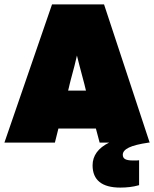

<svg xmlns="http://www.w3.org/2000/svg" viewBox="-30 -647 699 871"><path d="M219 0H-10L206 -627H442L649 0H644Q582 9 554.5 22.5Q527 36 527 55Q527 69 538 75Q549 81 572 81Q584 81 590 81Q596 81 601 80V193Q580 199 559 201.5Q538 204 516 204Q453 204 421.5 178.5Q390 153 390 103Q390 70 409 44Q428 18 465 0H422L405 -64H235ZM291 -285Q287 -269 285.5 -263Q284 -257 283 -252L279 -236H360L356 -252Q355 -257 353 -264.5Q351 -272 346 -291Q336 -329 330 -351.5Q324 -374 319 -395Q314 -373 308 -349Q302 -325 291 -285Z"/></svg>

Font: Blinker Black
Style: Regular
Weight: 900
Designer: Juergen Huber
Foundry: supertype
Version: Version 1.017;hotconv 1.0.117;makeotfexe 2.5.65602